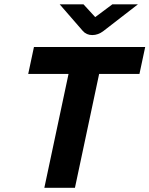

<svg xmlns="http://www.w3.org/2000/svg" viewBox="-20 -891 709 911"><path d="M190.4 0 305.2 -540.3H113.9L141.1 -668H668.9L641.7 -540.3H450.4L335.6 0ZM417.7 -724.6Q403.9 -724.6 392.4 -729.7Q381 -734.8 373 -744.1L263.1 -870.6H376L431.8 -809.8L513.3 -870.6H634.6L471.1 -744.1Q446.1 -724.6 417.7 -724.6Z"/></svg>

Font: Atkinson Hyperlegible Mono ExtraLight
Style: Italic
Weight: 200
Italic angle: -12°
Monospace: yes
Designer: Elliott Scott, Megan Eiswerth, Linus Boman, Theodore Petrosky, Letters from Sweden
Foundry: Applied Design Works, Letters from Sweden
Version: Version 2.001